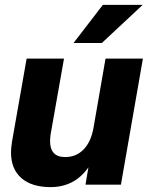

<svg xmlns="http://www.w3.org/2000/svg" viewBox="-20 -756 605 786"><path d="M187 10Q110 10 67.5 -27Q25 -64 25 -133Q25 -147 29 -175L89 -516H242L187 -205Q185 -187 185 -178Q185 -113 247 -113Q292 -113 322.5 -144.5Q353 -176 363 -234L412 -516H565L475 0H330L342 -71Q285 10 187 10ZM397 -580H281L401 -736H564Z"/></svg>

Font: Creato Display ExtraBold
Style: Italic
Weight: 800
Italic angle: -10°
Version: Version 1.000